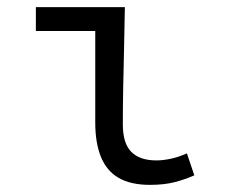

<svg xmlns="http://www.w3.org/2000/svg" viewBox="-20 -506 640 538"><path d="M400.1 12Q346.1 12 312.4 -7.6Q278.7 -27.2 262.8 -66.4Q246.9 -105.6 246.9 -163V-419.1H80.5V-486.1H329.9Q329.1 -431.7 327.7 -373.9Q326.3 -316 325.2 -260.7Q324.2 -205.5 324.2 -157Q324.2 -104.5 347.9 -80.5Q371.5 -56.5 418.3 -56.5Q436.7 -56.5 459 -61.3Q481.3 -66.1 503.7 -76.3L524.5 -14.7Q499.5 -3.5 469.9 4.3Q440.2 12 400.1 12Z"/></svg>

Font: Source Code Pro ExtraLight
Style: Regular
Weight: 200
Monospace: yes
Designer: Paul D. Hunt, Teo Tuominen
Foundry: Adobe
Version: Version 1.026;hotconv 1.1.0;makeotfexe 2.6.0